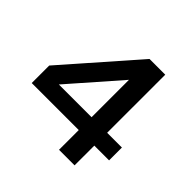

<svg xmlns="http://www.w3.org/2000/svg" viewBox="-147 -707 846 846"><g transform="rotate(45 276.0 -283.5)"><path d="M517 -204V-124H425V-1H328V-124H35V-233L327 -566H425V-204ZM124 -204H328V-437Z"/></g></svg>

Font: MB Grotesk
Style: Regular
Weight: 400
Designer: Nawras Khrais
Foundry: Nawras Khrais
Version: Version 1.000;PS 001.000;hotconv 1.0.88;makeotf.lib2.5.64775